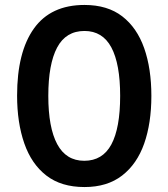

<svg xmlns="http://www.w3.org/2000/svg" viewBox="-20 -745 680 775"><path d="M591 -358Q591 -248 562 -165.5Q533 -83 473 -36.5Q413 10 321 10Q227 10 167 -36.5Q107 -83 78 -166.5Q49 -250 49 -359Q49 -535 117 -630Q185 -725 321 -725Q414 -725 473.5 -679Q533 -633 562 -550.5Q591 -468 591 -358ZM175 -358Q175 -230 211 -163Q247 -96 320 -96Q394 -96 429.5 -162Q465 -228 465 -358Q465 -487 429.5 -553.5Q394 -620 321 -620Q246 -620 210.5 -553Q175 -486 175 -358Z"/></svg>

Font: Noto Sans Myanmar UI Condensed SemiBold
Style: Regular
Weight: 600
Width: 3
Designer: Monotype Design Team
Foundry: Monotype Imaging Inc.
Version: Version 2.103; ttfautohint (v1.8.4.7-5d5b)